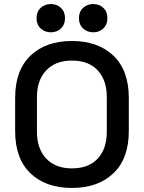

<svg xmlns="http://www.w3.org/2000/svg" viewBox="-20 -917 713 951"><path d="M336 14Q207 14 131 -58.5Q55 -131 55 -268V-432Q55 -569 131 -641.5Q207 -714 336 -714Q465 -714 541.5 -641.5Q618 -569 618 -432V-268Q618 -131 541.5 -58.5Q465 14 336 14ZM336 -83Q419 -83 464 -131.5Q509 -180 509 -264V-436Q509 -520 464 -568.5Q419 -617 336 -617Q255 -617 209 -568.5Q163 -520 163 -436V-264Q163 -180 209 -131.5Q255 -83 336 -83ZM442 -757Q412 -757 391.5 -776Q371 -795 371 -827Q371 -859 391.5 -878Q412 -897 442 -897Q472 -897 492 -878Q512 -859 512 -827Q512 -795 492 -776Q472 -757 442 -757ZM232 -757Q202 -757 181.5 -776Q161 -795 161 -827Q161 -859 181.5 -878Q202 -897 232 -897Q262 -897 282 -878Q302 -859 302 -827Q302 -795 282 -776Q262 -757 232 -757Z"/></svg>

Font: Space Grotesk Light Medium
Style: Regular
Weight: 500
Version: Version 2.000